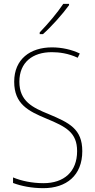

<svg xmlns="http://www.w3.org/2000/svg" viewBox="-20 -971 496 1001"><path d="M340 -944V-951H310C278 -903 232 -849 187 -802V-793H204C249 -833 306 -897 340 -944ZM409 -183C409 -299 341 -331 234 -376C150 -410 81 -443 81 -545C81 -646 150 -699 250 -699C288 -699 336 -693 385 -670L396 -692C355 -712 303 -724 251 -724C138 -724 54 -663 54 -545C54 -428 128 -392 221 -353C325 -310 382 -280 382 -183C382 -75 313 -16 207 -16C147 -16 91 -28 48 -46V-17C91 -1 145 10 206 10C326 10 409 -56 409 -183Z"/></svg>

Font: Noto Sans Oriya Cond Thin
Style: Regular
Weight: 100
Width: 3
Designer: Amélie Bonet and Sol Matas
Foundry: Google LLC
Version: Version 2.006